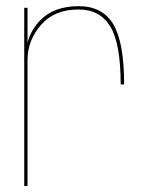

<svg xmlns="http://www.w3.org/2000/svg" viewBox="-20 -618 496 638"><path d="M381 -337.5H392.5Q392.5 -476 356.8 -536.8Q321 -597.5 241.5 -597.5Q158 -597.5 112.2 -549Q66.5 -500.5 66.5 -434.5L71.5 -419.5Q71.5 -483.5 116 -535Q160.5 -586.5 241 -586.5Q312.5 -586.5 346.8 -529.5Q381 -472.5 381 -337.5ZM60.5 0H71.5V-461.5V-592H60.5Z"/></svg>

Font: Anybody UltraCondensed Thin Thin
Style: Regular
Weight: 250
Version: Version 1.111